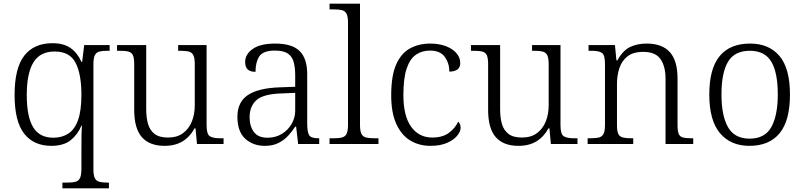

<svg xmlns="http://www.w3.org/2000/svg" viewBox="-20 -780 4358 1040"><path d="M318 240V209H347Q373 209 389.5 204.5Q406 200 413.5 184Q421 168 421 134V36Q421 -1 421.5 -40.5Q422 -80 424 -99H421Q400 -50 362 -20Q324 10 258 10Q163 10 111 -56Q59 -122 59 -266Q59 -411 111.5 -478.5Q164 -546 264 -546Q325 -546 362.5 -519.5Q400 -493 421 -445H425L436 -536H574V-505H565Q535 -505 518 -500.5Q501 -496 493.5 -480.5Q486 -465 486 -432V136Q486 169 493.5 184.5Q501 200 517.5 204.5Q534 209 560 209H570V240ZM269 -34Q315 -34 349.5 -56Q384 -78 402.5 -129Q421 -180 421 -267Q421 -378 389.5 -439.5Q358 -501 276 -501Q197 -501 161 -442Q125 -383 125 -265Q125 -148 159.5 -91Q194 -34 269 -34Z M871 10Q790 10 748.5 -37Q707 -84 707 -185V-433Q707 -465 700 -480.5Q693 -496 676 -500.5Q659 -505 629 -505H614V-536H772V-188Q772 -142 782 -108Q792 -74 817.5 -54.5Q843 -35 890 -35Q939 -35 971 -58.5Q1003 -82 1019 -121.5Q1035 -161 1035 -210V-432Q1035 -465 1027.5 -480.5Q1020 -496 1003 -500.5Q986 -505 956 -505H945V-536H1099V-102Q1099 -54 1116 -42.5Q1133 -31 1172 -31H1191V0H1047L1039 -85H1034Q1009 -39 969 -14.5Q929 10 871 10Z M1414 10Q1351 10 1308.5 -28.5Q1266 -67 1266 -148Q1266 -227 1322.5 -265Q1379 -303 1496 -307L1579 -310V-372Q1579 -411 1571.5 -441.5Q1564 -472 1540.5 -489Q1517 -506 1469 -506Q1405 -506 1384.5 -474.5Q1364 -443 1364 -391Q1336 -391 1322 -403.5Q1308 -416 1308 -445Q1308 -486 1349 -515Q1390 -544 1471 -544Q1562 -544 1603 -503.5Q1644 -463 1644 -380V-113Q1644 -63 1655 -47Q1666 -31 1704 -31H1709V0H1595L1584 -94H1579Q1563 -69 1541.5 -45.5Q1520 -22 1489.5 -6Q1459 10 1414 10ZM1429 -34Q1473 -34 1507 -55Q1541 -76 1560 -109.5Q1579 -143 1579 -180V-277L1506 -274Q1406 -271 1369 -237.5Q1332 -204 1332 -145Q1332 -97 1355 -65.5Q1378 -34 1429 -34Z M1765 0V-31H1787Q1816 -31 1833 -35.5Q1850 -40 1857.5 -55.5Q1865 -71 1865 -104V-656Q1865 -689 1857.5 -704.5Q1850 -720 1834 -724.5Q1818 -729 1792 -729H1765V-760H1930V-104Q1930 -71 1937.5 -55.5Q1945 -40 1962 -35.5Q1979 -31 2008 -31H2030V0Z M2311 10Q2251 10 2203 -18.5Q2155 -47 2127 -108Q2099 -169 2099 -264Q2099 -371 2126.5 -432Q2154 -493 2202 -518.5Q2250 -544 2311 -544Q2357 -544 2393.5 -530.5Q2430 -517 2451.5 -493Q2473 -469 2473 -438Q2473 -393 2414 -392Q2414 -437 2389.5 -471.5Q2365 -506 2309 -506Q2266 -506 2233.5 -484Q2201 -462 2183 -409.5Q2165 -357 2165 -265Q2165 -152 2207 -93.5Q2249 -35 2321 -35Q2377 -35 2411 -60Q2445 -85 2462 -121Q2475 -109 2475 -87Q2475 -68 2456.5 -45Q2438 -22 2401.5 -6Q2365 10 2311 10Z M2788 10Q2707 10 2665.5 -37Q2624 -84 2624 -185V-433Q2624 -465 2617 -480.5Q2610 -496 2593 -500.5Q2576 -505 2546 -505H2531V-536H2689V-188Q2689 -142 2699 -108Q2709 -74 2734.5 -54.5Q2760 -35 2807 -35Q2856 -35 2888 -58.5Q2920 -82 2936 -121.5Q2952 -161 2952 -210V-432Q2952 -465 2944.5 -480.5Q2937 -496 2920 -500.5Q2903 -505 2873 -505H2862V-536H3016V-102Q3016 -54 3033 -42.5Q3050 -31 3089 -31H3108V0H2964L2956 -85H2951Q2926 -39 2886 -14.5Q2846 10 2788 10Z M3163 0V-31H3178Q3208 -31 3225 -35.5Q3242 -40 3249.5 -55.5Q3257 -71 3257 -104V-434Q3257 -482 3240.5 -493.5Q3224 -505 3184 -505H3168V-536H3311L3319 -453H3324Q3354 -507 3393 -525.5Q3432 -544 3483 -544Q3566 -544 3608 -498Q3650 -452 3650 -354V-104Q3650 -71 3656 -55.5Q3662 -40 3678.5 -35.5Q3695 -31 3725 -31H3735V0H3585V-354Q3585 -420 3558 -459.5Q3531 -499 3464 -499Q3409 -499 3378 -474Q3347 -449 3334.5 -409.5Q3322 -370 3322 -326V-102Q3322 -70 3329 -55Q3336 -40 3353 -35.5Q3370 -31 3399 -31H3410V0Z M4039 10Q3938 10 3880 -58.5Q3822 -127 3822 -268Q3822 -408 3878 -476Q3934 -544 4043 -544Q4145 -544 4202 -477Q4259 -410 4259 -268Q4259 -127 4203 -58.5Q4147 10 4039 10ZM4040 -29Q4124 -29 4158.5 -92.5Q4193 -156 4193 -268Q4193 -388 4157.5 -446.5Q4122 -505 4042 -505Q3959 -505 3923.5 -445.5Q3888 -386 3888 -268Q3888 -153 3923.5 -91Q3959 -29 4040 -29Z"/></svg>

Font: Noto Serif Hentaigana Light
Style: Regular
Weight: 300
Designer: Kazuhiro Yamada
Foundry: nipponia
Version: Version 1.000; ttfautohint (v1.8.4.7-5d5b)